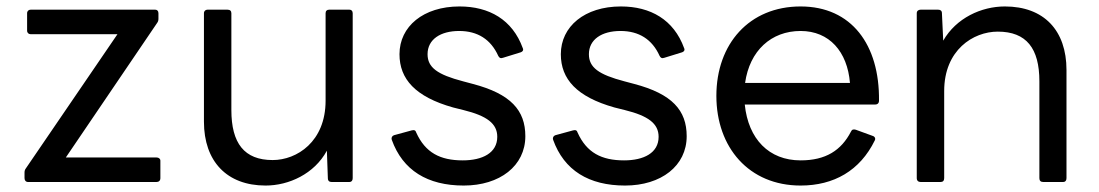

<svg xmlns="http://www.w3.org/2000/svg" viewBox="-20 -539 3405 595"><path d="M465 25C472 25 477 21 477 13V-41C477 -47 472 -51 465 -51H184L467 -468C470 -472 471 -476 471 -481V-498C471 -505 467 -509 461 -509H75C69 -509 64 -505 64 -498V-444C64 -437 69 -433 75 -433H344L60 -17C57 -13 56 -9 56 -4V13C56 20 60 25 67 25Z M803 36C875 36 954 0 993 -72L996 13C996 22 1001 25 1008 25H1063C1069 25 1073 21 1073 13V-498C1073 -505 1069 -509 1063 -509H1000C993 -509 989 -505 989 -498V-227C989 -100 900 -43 825 -43C737 -43 697 -95 697 -198V-498C697 -505 693 -509 685 -509H623C617 -509 612 -505 612 -498V-162C612 -39 683 36 803 36Z M1417 36C1529 36 1608 -25 1608 -117C1608 -197 1563 -248 1445 -279L1415 -287C1335 -308 1305 -330 1305 -371C1305 -417 1345 -443 1403 -443C1460 -443 1501 -417 1524 -366C1527 -360 1531 -357 1539 -360L1594 -377C1600 -379 1603 -384 1600 -390C1568 -478 1496 -519 1404 -519C1292 -519 1218 -457 1218 -371C1218 -294 1267 -239 1384 -206L1416 -198C1489 -180 1521 -156 1521 -115C1521 -65 1475 -42 1414 -42C1344 -42 1298 -66 1270 -128C1268 -135 1264 -137 1256 -135L1201 -120C1195 -118 1192 -112 1194 -106C1228 -11 1305 36 1417 36Z M1917 36C2029 36 2108 -25 2108 -117C2108 -197 2063 -248 1945 -279L1915 -287C1835 -308 1805 -330 1805 -371C1805 -417 1845 -443 1903 -443C1960 -443 2001 -417 2024 -366C2027 -360 2031 -357 2039 -360L2094 -377C2100 -379 2103 -384 2100 -390C2068 -478 1996 -519 1904 -519C1792 -519 1718 -457 1718 -371C1718 -294 1767 -239 1884 -206L1916 -198C1989 -180 2021 -156 2021 -115C2021 -65 1975 -42 1914 -42C1844 -42 1798 -66 1770 -128C1768 -135 1764 -137 1756 -135L1701 -120C1695 -118 1692 -112 1694 -106C1728 -11 1805 36 1917 36Z M2461 36C2564 36 2645 -10 2691 -104C2694 -110 2691 -116 2684 -118L2632 -137C2625 -139 2620 -138 2617 -131C2587 -73 2539 -42 2461 -42C2363 -42 2299 -108 2288 -215H2692C2699 -215 2704 -219 2704 -227C2706 -400 2619 -519 2461 -519C2302 -519 2200 -403 2200 -242C2200 -82 2301 36 2461 36ZM2461 -443C2550 -443 2606 -379 2614 -282H2289C2303 -382 2370 -443 2461 -443Z M2895 25C2902 25 2906 21 2906 13V-257C2906 -384 2996 -441 3072 -441C3161 -441 3201 -389 3201 -287V13C3201 21 3205 25 3213 25H3275C3281 25 3285 21 3285 13V-322C3285 -445 3215 -519 3094 -519C3021 -519 2943 -483 2903 -413L2899 -498C2899 -506 2894 -509 2887 -509H2833C2826 -509 2821 -505 2821 -498V13C2821 21 2826 25 2833 25Z"/></svg>

Font: LINE Seed JP App_OTF Regular
Style: Regular
Weight: 400
Designer: LY Corporation & Fontrix & Fontworks
Version: Version 1.002